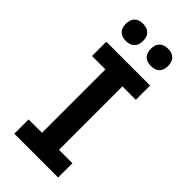

<svg xmlns="http://www.w3.org/2000/svg" viewBox="-292 -1019 1085 1085"><g transform="rotate(45 250.0 -477.0)"><path d="M75 0V-114H182V-621H75V-735H425V-621H318V-114H425V0ZM350 -816Q336 -816 322.5 -820Q309 -824 299 -834Q289 -844 285 -857.5Q281 -871 281 -885Q281 -899 285 -912.5Q289 -926 299 -936Q309 -946 322.5 -950Q336 -954 350 -954Q364 -954 377.5 -950Q391 -946 401 -936Q411 -926 415 -912.5Q419 -899 419 -885Q419 -871 415 -857.5Q411 -844 401 -834Q391 -824 377.5 -820Q364 -816 350 -816ZM150 -816Q136 -816 122.5 -820Q109 -824 99 -834Q89 -844 85 -857.5Q81 -871 81 -885Q81 -899 85 -912.5Q89 -926 99 -936Q109 -946 122.5 -950Q136 -954 150 -954Q164 -954 177.5 -950Q191 -946 201 -936Q211 -926 215 -912.5Q219 -899 219 -885Q219 -871 215 -857.5Q211 -844 201 -834Q191 -824 177.5 -820Q164 -816 150 -816Z"/></g></svg>

Font: Iosevka Curly Slab Heavy
Style: Regular
Weight: 900
Monospace: yes
Designer: Belleve Invis
Foundry: Belleve Invis
Version: Version 22.1.2; ttfautohint (v1.8.4)